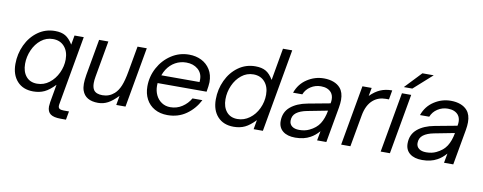

<svg xmlns="http://www.w3.org/2000/svg" viewBox="-76 -1145 4368 1737"><g transform="rotate(10 2108.5 -276.5)"><path d="M533 210Q469 210 439.5 188.5Q410 167 410 119Q410 107 414 79L443 -86Q392 -32 347 -11Q302 10 245 10Q151 10 97.5 -49Q44 -108 44 -207Q44 -300 82.5 -382Q121 -464 190 -513.5Q259 -563 347 -563Q405 -563 441.5 -541.5Q478 -520 511 -467L526 -553H611L498 86Q497 91 497 98Q497 116 509 124Q521 132 547 132H596L582 210ZM485 -326Q485 -399 446 -443.5Q407 -488 341 -488Q280 -488 232 -450Q184 -412 157 -350.5Q130 -289 130 -224Q130 -152 166 -108.5Q202 -65 267 -65Q329 -65 378.5 -103Q428 -141 456.5 -201.5Q485 -262 485 -326Z M694 -77Q685 -103 685 -139Q685 -170 693 -220L752 -553H837L778 -220Q772 -186 772 -160Q772 -119 788 -96Q810 -65 868 -65Q930 -65 976 -106Q1008 -135 1028 -183.5Q1048 -232 1063 -317L1105 -553H1190L1092 0H1007L1022 -86Q973 -35 931 -12.5Q889 10 841 10Q724 10 694 -77Z M1255 -215Q1255 -306 1298 -386Q1341 -466 1415 -514.5Q1489 -563 1578 -563Q1641 -563 1691.5 -538Q1742 -513 1772 -465Q1802 -417 1802 -349Q1801 -317 1791 -260H1341Q1340 -252 1340 -235Q1340 -188 1358.5 -149.5Q1377 -111 1411.5 -88Q1446 -65 1491 -65Q1551 -65 1599.5 -97Q1648 -129 1676 -178H1767Q1724 -94 1650 -42Q1576 10 1478 10Q1410 10 1359.5 -18.5Q1309 -47 1282 -98Q1255 -149 1255 -215ZM1713 -335Q1714 -342 1714 -358Q1714 -417 1672 -452.5Q1630 -488 1566 -488Q1511 -488 1465 -462.5Q1419 -437 1388 -389Q1373 -365 1362 -335Z M1885 -206Q1885 -299 1923.5 -381.5Q1962 -464 2031 -513.5Q2100 -563 2188 -563Q2245 -563 2282.5 -542Q2320 -521 2352 -467L2404 -763H2489L2354 0H2269L2284 -86Q2234 -33 2189 -11.5Q2144 10 2086 10Q1992 10 1938.5 -48.5Q1885 -107 1885 -206ZM2326 -326Q2326 -399 2287 -443.5Q2248 -488 2182 -488Q2121 -488 2073 -449.5Q2025 -411 1998 -350Q1971 -289 1971 -223Q1971 -152 2007 -108.5Q2043 -65 2108 -65Q2168 -65 2218.5 -102Q2269 -139 2297.5 -199.5Q2326 -260 2326 -326Z M2497 -115Q2497 -197 2554.5 -246Q2612 -295 2710 -313L2914 -351Q2918 -368 2918 -387Q2918 -425 2898 -450Q2866 -488 2802 -488Q2751 -488 2708.5 -460.5Q2666 -433 2648 -387H2563Q2592 -470 2663 -516.5Q2734 -563 2817 -563Q2866 -563 2905 -548.5Q2944 -534 2968 -506Q3002 -467 3002 -398Q3002 -366 2995 -326L2937 0H2852L2868 -87Q2829 -43 2789 -22Q2732 10 2652 10Q2579 10 2538 -23Q2497 -56 2497 -115ZM2767 -84Q2829 -113 2859.5 -161Q2890 -209 2903 -282L2717 -246Q2654 -234 2619.5 -207.5Q2585 -181 2585 -134Q2585 -102 2609 -83.5Q2633 -65 2676 -65Q2728 -65 2767 -84Z M3073 0 3171 -553H3256L3242 -477Q3288 -523 3335 -543Q3382 -563 3439 -563H3443L3428 -478H3399Q3332 -478 3284 -438Q3227 -390 3210 -291L3158 0Z M3521 0H3436L3534 -553H3619ZM3619 -611H3541L3685 -763H3789Z M3663 -115Q3663 -197 3720.5 -246Q3778 -295 3876 -313L4080 -351Q4084 -368 4084 -387Q4084 -425 4064 -450Q4032 -488 3968 -488Q3917 -488 3874.5 -460.5Q3832 -433 3814 -387H3729Q3758 -470 3829 -516.5Q3900 -563 3983 -563Q4032 -563 4071 -548.5Q4110 -534 4134 -506Q4168 -467 4168 -398Q4168 -366 4161 -326L4103 0H4018L4034 -87Q3995 -43 3955 -22Q3898 10 3818 10Q3745 10 3704 -23Q3663 -56 3663 -115ZM3933 -84Q3995 -113 4025.5 -161Q4056 -209 4069 -282L3883 -246Q3820 -234 3785.5 -207.5Q3751 -181 3751 -134Q3751 -102 3775 -83.5Q3799 -65 3842 -65Q3894 -65 3933 -84Z"/></g></svg>

Font: Open Sauce One
Style: Italic
Weight: 400
Italic angle: -10°
Designer: Alfredo Marco Pradil
Foundry: Creative Sauce Fz LLC
Version: Version 1.477